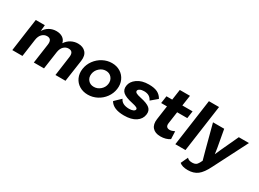

<svg xmlns="http://www.w3.org/2000/svg" viewBox="-35 -1519 3427 2539"><g transform="rotate(30 1678.5 -250.0)"><path d="M744.1 -509.8Q820.8 -509.8 862.5 -463.6Q904.3 -417.5 892.1 -331.1L844.2 0H690.9L731.9 -296.9Q745.1 -390.1 668.9 -390.1Q627 -390.1 595.9 -360.1Q564.9 -330.1 555.2 -273.9L516.1 0H360.8L402.8 -296.9Q416 -390.1 339.8 -390.1Q298.3 -390.1 265.6 -358.9Q232.9 -327.6 224.1 -265.1L187 0H32.2L78.1 -332L102.1 -500H240.2L231.9 -407.2Q262.7 -457.5 310.3 -483.6Q357.9 -509.8 414.1 -509.8Q471.2 -509.8 509.8 -484.4Q548.3 -459 560.1 -409.2Q591.3 -458 640.1 -483.9Q689 -509.8 744.1 -509.8Z M960.4 -248Q970.7 -320.8 1014.9 -381.3Q1059.1 -441.9 1124.8 -476.6Q1190.4 -511.2 1262.7 -511.2Q1335 -511.2 1390.9 -476.6Q1446.8 -441.9 1473.9 -381.3Q1501 -320.8 1490.7 -248Q1480.5 -175.3 1436.5 -115.2Q1392.6 -55.2 1327.1 -21.5Q1261.7 12.2 1189.5 12.2Q1116.7 12.2 1060.5 -21.5Q1004.4 -55.2 977.3 -115Q950.2 -174.8 960.4 -248ZM1206.5 -117.2Q1261.7 -117.2 1305.4 -155Q1349.1 -192.9 1356.4 -248Q1363.8 -303.7 1331.1 -343.3Q1298.3 -382.8 1243.7 -382.8Q1189 -382.8 1145.5 -343.3Q1102.1 -303.7 1094.7 -248Q1087.4 -192.4 1119.6 -154.8Q1151.9 -117.2 1206.5 -117.2Z M1741.2 11.2Q1576.2 11.2 1522.9 -82L1616.2 -171.9Q1646.5 -100.6 1755.4 -99.1Q1793 -99.1 1817.1 -109.9Q1841.3 -120.6 1844.2 -139.2Q1846.2 -154.8 1825.2 -165.8Q1804.2 -176.8 1755.4 -187Q1647.9 -209.5 1606 -246.1Q1564 -282.7 1573.2 -346.2Q1582.5 -412.6 1650.1 -461.2Q1717.8 -509.8 1826.2 -509.8Q1909.7 -509.8 1958.3 -485.4Q2006.8 -460.9 2034.2 -410.2L1938 -329.1Q1919.9 -365.7 1890.1 -383.3Q1860.4 -400.9 1814 -400.9Q1775.9 -400.9 1752.2 -388.2Q1728.5 -375.5 1726.1 -357.9Q1723.6 -339.4 1743.9 -326.9Q1764.2 -314.5 1817.4 -303.2Q1920.9 -282.2 1962.9 -246.6Q2004.9 -210.9 1995.1 -147.9Q1985.4 -76.7 1919.7 -32.7Q1854 11.2 1741.2 11.2Z M2305.2 -195.8Q2300.3 -161.1 2314.7 -143.6Q2329.1 -126 2360.8 -126Q2391.1 -126 2434.1 -147L2439 -29.8Q2381.3 9.8 2296.9 9.8Q2215.3 9.8 2174.8 -36.4Q2134.3 -82.5 2146 -166L2175.8 -377.9H2086.9L2103 -490.2H2190.9L2213.9 -650.9H2369.1L2345.7 -490.2H2502L2485.8 -377.9H2331.1Z M2621.6 -714.8H2776.4L2676.3 0H2521.5Z M3094.2 14.2Q3039.6 125.5 2980.7 170.2Q2921.9 214.8 2833 214.8Q2747.1 214.8 2706.1 178.2L2755.9 70.8Q2770 86.9 2788.8 93.5Q2807.6 100.1 2836.9 100.1Q2867.7 100.1 2887.9 88.4Q2908.2 76.7 2924.8 45.9L2943.8 8.8L2907.2 -124L2808.1 -500H2979L3026.9 -234.9L3040 -146L3082 -241.2L3202.1 -500H3356.9Z"/></g></svg>

Font: Human Sans Bold
Style: Italic
Weight: 700
Italic angle: -8°
Designer: Tim Radville
Foundry: Continuum
Version: Version 1.000;FEAKit 1.0